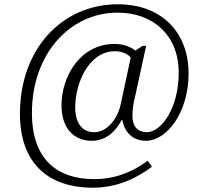

<svg xmlns="http://www.w3.org/2000/svg" viewBox="-20 -734 961 896"><path d="M413 142C533 142 626 92 689 44L669 16C613 58 530 102 420 102C249 102 129 12 129 -207C129 -481 305 -675 529 -675C695 -675 814 -569 814 -395C814 -228 732 -117 665 -117C623 -117 598 -144 598 -192C598 -219 602 -252 609 -277L662 -520H645L612 -498C591 -515 555 -529 515 -529C354 -529 267 -377 267 -243C267 -128 331 -77 408 -77C481 -77 523 -128 548 -174H551C561 -116 600 -77 662 -77C755 -77 860 -204 860 -392C860 -576 741 -714 530 -714C270 -714 73 -506 73 -203C73 29 207 142 413 142ZM419 -117C367 -117 331 -155 331 -234C331 -342 392 -495 517 -495C550 -495 579 -481 590 -465L543 -246C532 -193 488 -117 419 -117Z"/></svg>

Font: Noto Serif Tamil Light
Style: Italic
Weight: 300
Italic angle: -12°
Designer: Indian Type Foundry, Tom Grace, and the Monotype Design Team
Foundry: Monotype Imaging Inc.
Version: Version 2.003